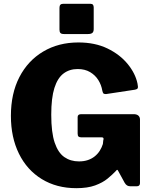

<svg xmlns="http://www.w3.org/2000/svg" viewBox="-20 -974 797 1004"><path d="M379 10Q276 10 198.5 -37.5Q121 -85 79 -170.5Q37 -256 37 -368Q37 -485 81.5 -571Q126 -657 206 -704.5Q286 -752 390 -752Q477 -752 542 -720.5Q607 -689 647.5 -639.5Q688 -590 699 -537Q703 -518 700 -512.5Q697 -507 686 -505L534 -482Q523 -482 520 -486.5Q517 -491 515 -500Q510 -530 494 -555.5Q478 -581 451 -597Q424 -613 386 -613Q343 -613 312 -589.5Q281 -566 264.5 -514Q248 -462 248 -374Q248 -281 266 -228Q284 -175 316.5 -152.5Q349 -130 393 -130Q419 -130 439.5 -137Q460 -144 475.5 -156.5Q491 -169 501.5 -185.5Q512 -202 518 -221L520 -240Q526 -256 511 -256H404Q395 -256 390.5 -260Q386 -264 386 -276V-362Q386 -377 405 -377H679Q695 -377 703.5 -369.5Q712 -362 712 -349V-16Q712 -9 708 -4.5Q704 0 696 0H661Q652 0 645 -4Q638 -8 632 -18L597 -82Q595 -86 592.5 -86Q590 -86 587 -81Q568 -61 542.5 -40Q517 -19 477.5 -4.5Q438 10 379 10ZM470 -935V-822Q470 -808 463 -802Q456 -796 440 -796H315Q301 -796 296 -801.5Q291 -807 291 -819V-933Q291 -954 309 -954H454Q470 -954 470 -935Z"/></svg>

Font: Libre Franklin Thin ExtraBold
Style: Regular
Weight: 800
Version: Version 3.000